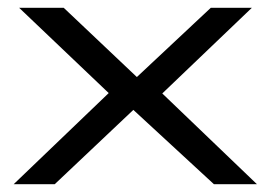

<svg xmlns="http://www.w3.org/2000/svg" viewBox="-20 -471 692 491"><path d="M15 0H120L321 -190L527 0H637L395 -232L624 -451H519L330 -274L143 -451H29L258 -233Z"/></svg>

Font: Charger Sport
Style: DfBdExt
Weight: 400
Designer: Jasper
Foundry: Cannot Into Space Fonts
Version: Version 1.1